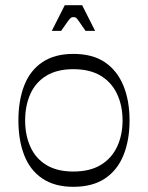

<svg xmlns="http://www.w3.org/2000/svg" viewBox="-20 -706 570 741"><path d="M263 15Q191 15 143.5 -17Q96 -49 73.5 -107Q51 -165 51 -241Q51 -318 73.5 -376Q96 -434 143.5 -466Q191 -498 263 -498Q337 -498 384.5 -466Q432 -434 456 -376Q480 -318 480 -241Q480 -165 456.5 -107Q433 -49 385 -17Q337 15 263 15ZM263 -44Q327 -44 369 -69.5Q411 -95 432 -140Q453 -185 453 -241Q453 -298 432 -343Q411 -388 369 -413.5Q327 -439 263 -439Q200 -439 158.5 -413.5Q117 -388 97 -343Q77 -298 77 -241Q77 -185 97 -140Q117 -95 158.5 -69.5Q200 -44 263 -44ZM180 -587 230 -686H297L347 -587H310Q292 -613 284.5 -624Q277 -635 273.5 -637.5Q270 -640 263 -640Q258 -640 254 -637.5Q250 -635 242 -624Q234 -613 216 -587Z"/></svg>

Font: Ojuju
Style: Regular
Weight: 400
Designer: Chisaokwu Joboson, Mirko Velimirovic
Foundry: Udi Foundry
Version: Version 1.000